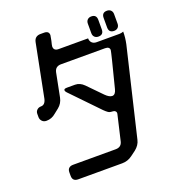

<svg xmlns="http://www.w3.org/2000/svg" viewBox="-153 -892 1034 1120"><g transform="rotate(-20 364.0 -332.0)"><path d="M476 -649H293Q263 -649 263 -676Q263 -682 270 -709Q276 -739 276 -742Q276 -768 246 -768H223Q207 -768 196 -760Q185 -752 181 -734L116 -405Q108 -370 82 -370Q67 -370 57 -360.5Q47 -351 47 -337V-316Q47 -302 57 -291Q67 -280 84 -280Q117 -280 142 -302L171 -325Q197 -346 204 -380L233 -527Q237 -545 248 -553Q259 -561 275 -561H549Q577 -561 577 -540Q577 -531 522 -317Q514 -285 494 -285Q476 -285 453 -308L367 -396Q342 -421 312 -421H262Q243 -421 243 -412Q243 -404 251 -396L415 -226Q427 -214 437 -207Q447 -200 462 -200Q474 -200 481 -194Q488 -188 486 -177L449 -18Q441 14 406 14H141Q125 14 115.5 22.5Q106 31 106 48V70Q106 104 141 104H414Q449 104 477 83L508 60Q537 37 544 6L674 -541Q678 -560 680 -578.5Q682 -597 682 -616Q669 -611 656 -611H515Q497 -611 486.5 -621.5Q476 -632 476 -649ZM634 -638Q649 -638 658 -647Q667 -656 667 -671V-730Q667 -745 658 -754Q649 -763 634 -763Q602 -763 602 -730V-671Q602 -638 634 -638ZM537 -638Q569 -638 569 -671V-730Q569 -763 537 -763Q522 -763 513 -754Q504 -745 504 -730V-671Q504 -656 513 -647Q522 -638 537 -638Z"/></g></svg>

Font: WDXL Lubrifont JP N
Style: Regular
Weight: 400
Designer: [WDXL Lubrifont] Copyright 2020-2022 (c) NightFurySL2001, Skr-ZERO; [ZCOOL QingKe HuangYou] Copyright 2018-2022 (c) The 
Version: Version 2.001;hotconv 1.1.1;makeotfexe 2.6.0